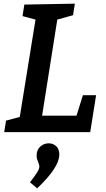

<svg xmlns="http://www.w3.org/2000/svg" viewBox="-20 -722 581 1049"><path d="M398 -90 433 -202H505L473 0H3L13 -63L88 -83L174 -615L103 -634L113 -697L389 -702L379 -639L293 -615L210 -90ZM144 274Q173 236 184 218Q195 200 195 187Q195 180 189 164Q188 162 184 152Q180 142 180 128Q180 97 200 79Q220 61 246 61Q270 61 287 76.5Q304 92 304 122Q304 193 183 307Z"/></svg>

Font: Bitter Pro SemiBold
Style: Italic
Weight: 600
Italic angle: -9°
Designer: Sol Matas, and Bitter project Authors
Foundry: Sol Matas
Version: Version 1.010